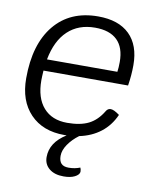

<svg xmlns="http://www.w3.org/2000/svg" viewBox="-85 -626 730 892"><g transform="rotate(10 280.0 -180.0)"><path d="M99 -268Q97 -238 97 -222Q97 -139 137 -93.5Q177 -48 249 -48Q311 -48 350 -67.5Q389 -87 416 -132Q424 -146 438 -146Q453 -146 480 -126Q457 -74 415 -41.5Q373 -9 315 3Q284 26 265 54Q246 82 246 108Q246 132 257 144Q268 156 292 156Q321 156 346 146Q350 154 350 166Q348 180 328 190Q308 200 276 200Q233 200 208 179.5Q183 159 183 125Q183 56 257 10H246Q144 10 85 -51.5Q26 -113 26 -219Q26 -380 100 -470Q174 -560 306 -560Q403 -560 454.5 -509.5Q506 -459 506 -365Q506 -318 498 -268ZM106 -322H438Q441 -342 441 -369Q441 -437 405.5 -471.5Q370 -506 301 -506Q223 -506 173 -459Q123 -412 106 -322Z"/></g></svg>

Font: Krub
Style: Italic
Weight: 400
Italic angle: -8°
Designer: Ekaluck Peanpanawate
Foundry: Cadson Demak Co.,Ltd.
Version: Version 1.000; ttfautohint (v1.6)